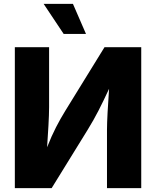

<svg xmlns="http://www.w3.org/2000/svg" viewBox="-20 -971 806 991"><path d="M709 0V-727.5H519.5L316.9 -398.9C284.2 -345.2 253.9 -290 223.1 -210.9C228 -283.7 233.4 -367.2 233.4 -418V-727.5H56.6V0H246.6L432.6 -301.3C475.6 -371.1 502.4 -425.8 543 -512.7C537.1 -426.3 532.2 -347.2 532.2 -301.3V0ZM308.6 -795.9H423.8L356.4 -951.2H205.1Z"/></svg>

Font: Inter ExtraBold
Style: Regular
Weight: 800
Designer: Rasmus Andersson
Foundry: rsms
Version: Version 4.001;git-9221beed3